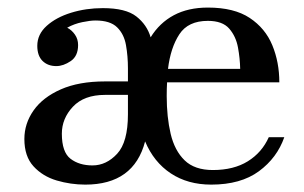

<svg xmlns="http://www.w3.org/2000/svg" viewBox="-20 -490 824 520"><path d="M81 -366Q81 -397 106.5 -420Q132 -443 172.5 -455.5Q213 -468 258.5 -468Q320.5 -468 349.2 -445.5Q378 -423 388 -389Q412 -428 450.8 -448.8Q489.5 -469.5 543 -469.5Q614 -469.5 656.2 -441.5Q698.5 -413.5 717.5 -367.5Q736.5 -321.5 736.5 -267H432.5Q431.5 -250 431.5 -230Q431.5 -173 442.2 -127.5Q453 -82 480 -55.8Q507 -29.5 556.5 -29.5Q613 -29.5 651.2 -53.2Q689.5 -77 708 -118.5H750Q730.5 -62.5 681.2 -26.2Q632 10 552 10Q488.5 10 442.5 -20.5Q396.5 -51 373 -107Q342.5 10 211 10Q171.5 10 133.5 -1.2Q95.5 -12.5 70.8 -39.5Q46 -66.5 46 -113.5Q46 -155.5 71 -191Q96 -226.5 144.8 -248Q193.5 -269.5 264.5 -269.5H326.5V-304.5Q326.5 -338 321.2 -367.8Q316 -397.5 297.2 -416Q278.5 -434.5 238.5 -434.5Q224.5 -434.5 202.8 -430Q181 -425.5 162 -415Q174.5 -408.5 183 -396.2Q191.5 -384 191.5 -368Q191.5 -338 171.5 -324.5Q151.5 -311 132.5 -311Q109.5 -311 95.2 -325Q81 -339 81 -366ZM630.5 -303.5Q630 -331.5 624.5 -361.5Q619 -391.5 600.8 -412.5Q582.5 -433.5 543 -433.5Q489.5 -433.5 465.8 -397.2Q442 -361 435 -303.5ZM230.5 -42Q268 -42 297.2 -73.5Q326.5 -105 326.5 -180.5V-233H264.5Q207.5 -233 177.5 -201Q147.5 -169 147.5 -128Q147.5 -78 171 -60Q194.5 -42 230.5 -42Z"/></svg>

Font: Bodoni* 06pt
Style: Regular
Weight: 400
Version: Version 2.3